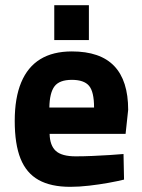

<svg xmlns="http://www.w3.org/2000/svg" viewBox="-20 -711 550 743"><path d="M252 12Q177 12 129.5 -14.5Q82 -41 59.5 -97Q37 -153 37 -243Q37 -332 62 -392Q87 -452 136 -482Q185 -512 258 -512Q368 -512 422 -455.5Q476 -399 476 -286L466 -193H172Q173 -148 196 -127Q219 -106 273 -106Q303 -106 337.5 -107.5Q372 -109 404 -111Q436 -113 458 -115L460 -16Q436 -10 400 -3.5Q364 3 325 7.5Q286 12 252 12ZM171 -295H344Q344 -356 324.5 -379Q305 -402 258 -402Q210 -402 191 -377Q172 -352 171 -295ZM190 -556V-691H324V-556Z"/></svg>

Font: Titillium Web
Style: Bold
Weight: 700
Designer: Mohamed Gaber, Accademia di Belle Arti di Urbino
Foundry: Kief Type Foundry, Accademia di Belle Arti di Urbino
Version: Version 3.000